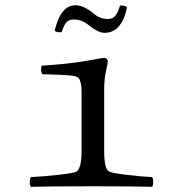

<svg xmlns="http://www.w3.org/2000/svg" viewBox="-20 -715 680 737"><path d="M394 -642.1Q411.1 -642.1 421.1 -652.6Q431.2 -663.1 440.9 -693.8Q457 -694.8 467.8 -688Q447.8 -588.9 380.9 -588.9Q356.9 -588.9 316.9 -621.1Q293 -640.1 263.2 -640.1Q244.1 -640.1 234.6 -629.2Q225.1 -618.2 216.8 -591.8Q197.8 -588.9 189.9 -597.2Q212.9 -695.3 270 -694.8Q302.2 -694.8 341.8 -661.1Q364.3 -642.1 394 -642.1ZM379.9 -133.8Q379.9 -68.8 397.9 -57.1Q405.8 -51.3 463.4 -44.2Q521 -37.1 564 -35.2Q567.9 -30.3 567.9 -16.1Q567.9 -2 564 2Q478 0 337.9 0Q183.1 0 99.1 2Q94.2 -2 94.2 -15.9Q94.2 -29.8 99.1 -35.2Q141.1 -37.1 204.1 -43.9Q267.1 -50.8 274.9 -57.1Q293 -71.3 293 -133.8V-363.8Q293 -400.9 282.2 -415Q276.4 -422.9 247.8 -425.5Q219.2 -428.2 142.1 -430.2Q134.3 -446.3 140.1 -462.9Q247.6 -469.7 314 -481.9Q376 -493.2 379.9 -493.2Q384.8 -493.2 389.4 -489Q394 -484.9 394 -480Q394 -474.1 387 -442.6Q379.9 -411.1 379.9 -372.1Z"/></svg>

Font: Linux Libertine Mono
Style: Mono
Weight: 400
Designer: Philipp H. Poll
Foundry: Philipp H. Poll
Version: Version 5.1.7 ; ttfautohint (v0.9)